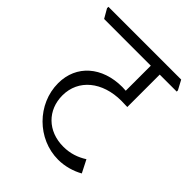

<svg xmlns="http://www.w3.org/2000/svg" viewBox="-202 -722 791 791"><g transform="rotate(45 193.0 -327.0)"><path d="M269 -31C309 -31 348 -43 378 -60L350 -115C320 -96 287 -84 246 -84C155 -84 94 -146 94 -231C94 -324 171 -387 282 -387C293 -387 305 -386 317 -386V-575H416V-582L394 -623H-30V-615L-7 -575H265V-429C258 -429 250 -430 244 -430C127 -430 46 -360 46 -254C46 -133 148 -31 269 -31Z"/></g></svg>

Font: Noto Serif Devanagari Condensed Light
Style: Regular
Weight: 300
Width: 3
Designer: Universal Thirst, Indian Type Foundry and the Monotype Design Team
Foundry: Monotype Imaging Inc.
Version: Version 2.004